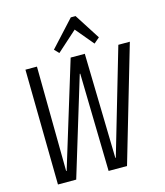

<svg xmlns="http://www.w3.org/2000/svg" viewBox="-133 -1028 968 1128"><g transform="rotate(-15 351.5 -463.5)"><path d="M68 -700H138L145 -63H148L343 -700H429L444 -63H447L633 -700H703L498 1H386L373 -594H370L189 1H78ZM260 -770 405 -928H434L534 -772L500 -743L398 -865H422L286 -743Z"/></g></svg>

Font: Pathway Extreme Condensed Light
Style: Italic
Weight: 300
Width: 3
Italic angle: -8°
Version: Version 1.001;gftools[0.9.26]